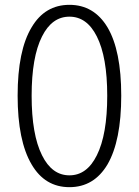

<svg xmlns="http://www.w3.org/2000/svg" viewBox="-20 -762 575 795"><path d="M111 -81Q53 -179 53 -366Q53 -553 111 -649Q166 -742 267.5 -742Q369 -742 425 -649Q482 -553 482 -366Q482 -179 425 -81Q369 13 267.5 13Q166 13 111 -81ZM381 -119Q424 -205 424 -365.5Q424 -526 381 -611Q340 -693 267.5 -693Q195 -693 154 -611Q111 -526 111 -365.5Q111 -205 154 -119Q195 -36 267.5 -36Q340 -36 381 -119Z"/></svg>

Font: Resource Han Rounded JP Light
Style: Regular
Weight: 300
Designer: Cyano Hao (round all glyphs); Ryoko NISHIZUKA 西塚涼子 (kana, bopomofo & ideographs); Paul D. Hunt (Latin, Greek & Cyrillic)
Foundry: Cyano Hao
Version: 0.990